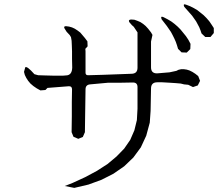

<svg xmlns="http://www.w3.org/2000/svg" viewBox="-20 -871 1040 902"><path d="M284.2 2.9 321.3 -11.7 380.9 -39.1 435.5 -68.4 485.4 -100.6 527.3 -135.7 563.5 -172.9 591.8 -213.9 611.3 -258.8 623 -306.6 626 -360.4V-461.9Q626 -483.4 604.5 -483.4L546.9 -482.4H488.3L403.3 -474.6Q381.8 -472.7 381.8 -451.2L379.9 -323.2L378.9 -250L369.1 -227.5L347.7 -218.8L325.2 -228.5L316.4 -250L317.4 -324.2V-391.6L318.4 -451.2Q318.4 -466.8 302.7 -465.8L203.1 -458L193.4 -448.2L169.9 -446.3L152.3 -456.1L136.7 -466.8L123 -478.5L112.3 -491.2L103.5 -504.9L96.7 -518.6L92.8 -533.2L98.6 -554.7Q106.4 -562.5 141.6 -522.5L159.2 -517.6L190.4 -516.6L229.5 -515.6H276.4L289.1 -516.6Q318.4 -516.6 319.3 -553.7L318.4 -594.7V-629.9L317.4 -658.2L316.4 -679.7L313.5 -696.3L307.6 -706.1L293 -721.7L283.2 -737.3Q277.3 -748 290 -748L304.7 -746.1L318.4 -742.2L331.1 -736.3L344.7 -727.5L357.4 -717.8L378.9 -692.4L390.6 -676.8L391.6 -653.3L380.9 -641.6L381.8 -629.9V-594.7V-553.7V-529.3Q381.8 -517.6 393.6 -517.6L462.9 -519.5L596.7 -524.4Q626 -524.4 626 -552.7V-718.8L608.4 -745.1L599.6 -752.9L586.9 -767.6Q582 -779.3 596.7 -779.3L611.3 -778.3L625 -773.4L638.7 -767.6L652.3 -758.8L664.1 -749L675.8 -736.3L689.5 -718.8L696.3 -707L689.5 -675.8V-554.7Q689.5 -525.4 718.8 -526.4L776.4 -531.2L808.6 -538.1L818.4 -543L831.1 -545.9H843.8L857.4 -543.9L870.1 -540L883.8 -533.2L897.5 -524.4L911.1 -513.7L919.9 -491.2L909.2 -469.7L886.7 -461.9L864.3 -472.7L844.7 -474.6L829.1 -478.5L805.7 -480.5L777.3 -482.4L742.2 -484.4H718.8Q689.5 -484.4 689.5 -455.1L687.5 -349.6L683.6 -294.9L667 -233.4L641.6 -178.7L606.4 -130.9L563.5 -89.8L512.7 -54.7L457 -26.4L395.5 -3.9L329.1 11.7ZM805.7 -674.8 798.8 -690.4 791 -706.1 783.2 -720.7 763.7 -749 739.3 -780.3Q732.4 -797.9 749 -790L767.6 -780.3L784.2 -770.5L799.8 -758.8L814.5 -746.1L828.1 -732.4L840.8 -716.8L853.5 -701.2L865.2 -683.6L875 -665L874 -640.6L857.4 -624L833 -625L816.4 -641.6L811.5 -658.2ZM916 -743.2 901.4 -770.5 882.8 -796.9 860.4 -822.3 845.7 -838.9Q837.9 -855.5 855.5 -848.6L873 -841.8L890.6 -833L907.2 -823.2L921.9 -811.5L936.5 -799.8L950.2 -786.1L962.9 -771.5L973.6 -755.9L984.4 -739.3V-715.8L968.8 -697.3H944.3L926.8 -713.9L921.9 -728.5Z"/></svg>

Font: B2 Hana
Style: Regular
Weight: 500
Version: 2020-08-05; (max)